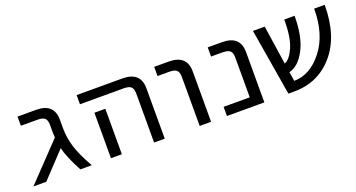

<svg xmlns="http://www.w3.org/2000/svg" viewBox="-38 -972 2639 1422"><g transform="rotate(-20 1281.0 -261.0)"><path d="M398.4 -332Q398.4 -254.9 420.9 -180.7Q443.4 -106.4 504.9 2H415Q347.7 -124 332 -195.3L146.5 2H44.9L318.4 -284.2Q316.4 -311.5 316.4 -325.2V-384.8Q316.4 -421.9 299.8 -437Q283.2 -452.1 244.1 -452.1H111.3V-524.4H257.8Q398.4 -524.4 398.4 -394.5Z M577.1 -452.1V-524.4H937.5Q1080.1 -524.4 1080.1 -394.5V2H996.1V-384.8Q996.1 -421.9 979.5 -437Q962.9 -452.1 922.9 -452.1ZM742.2 -356.4V-77.1V2H656.2V-77.1V-356.4Z M1188.5 -452.1V-524.4H1302.7Q1445.3 -524.4 1445.3 -394.5V2H1355.5V-384.8Q1355.5 -421.9 1338.9 -437Q1322.3 -452.1 1281.2 -452.1Z M1776.4 -384.8Q1776.4 -421.9 1759.8 -437Q1743.2 -452.1 1702.1 -452.1H1610.4V-524.4H1722.7Q1865.2 -524.4 1865.2 -394.5V2H1570.3V-70.3H1776.4Z M2532.2 -524.4Q2532.2 -279.3 2411.6 -138.7Q2291 2 2100.6 2H2054.7L1966.8 -524.4H2059.6L2105.5 -216.8Q2147.5 -232.4 2180.7 -308.1Q2213.9 -383.8 2213.9 -524.4H2294.9Q2294.9 -359.4 2242.7 -260.7Q2190.4 -162.1 2116.2 -144.5L2127.9 -72.3Q2254.9 -73.2 2351.6 -197.3Q2449.2 -321.3 2449.2 -524.4Z"/></g></svg>

Font: irohakakuC Regular
Style: Regular
Weight: 400
Designer: [Source Han Sans]
Ryoko NISHIZUKA Ë•øÂ°öÊ∂ºÂ≠ê (kana & ideographs); Paul D. Hunt (Latin, Greek & Cyrillic); Wenlong ZHAN
Version: Version 1.001.20160904